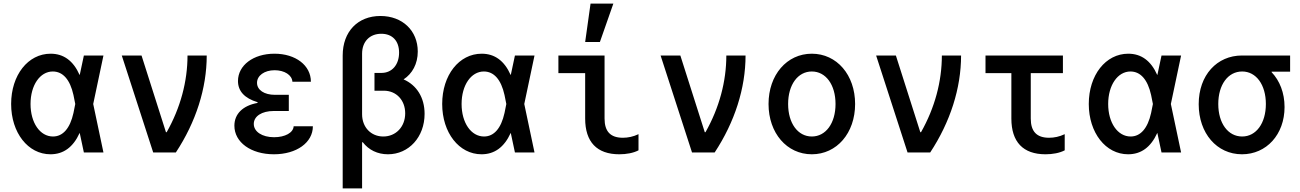

<svg xmlns="http://www.w3.org/2000/svg" viewBox="-20 -849 7240 1069"><path d="M262 -550C136 -550 42 -431 42 -270C42 -110 136 10 261 10C333 10 387 -29 423 -108H424L447 0H556L499 -270L556 -540H447L424 -432H423C388 -511 334 -550 262 -550ZM389 -220C370 -134 330 -89 275 -89C203 -89 150 -165 150 -270C150 -375 203 -451 274 -451C330 -451 370 -406 389 -320L399 -270Z M833 0H959C1071 -170 1131 -358 1131 -540H1024C1024 -396 985 -249 908 -113H904L768 -540H658Z M1608 -394H1711C1711 -485 1626 -550 1508 -550C1390 -550 1305 -485 1305 -398C1305 -342 1341 -302 1414 -280V-276C1332 -261 1285 -215 1285 -149C1285 -57 1377 10 1505 10C1631 10 1722 -55 1722 -146H1615C1613 -110 1567 -85 1506 -85C1439 -85 1393 -116 1393 -159C1393 -202 1438 -231 1504 -231H1588V-321H1511C1451 -321 1411 -348 1411 -388C1411 -428 1452 -458 1509 -458C1564 -458 1606 -431 1608 -394Z M1996 -57H2000C2033 -14 2082 10 2140 10C2256 10 2344 -86 2344 -215C2344 -306 2300 -375 2227 -407C2276 -439 2306 -494 2306 -562C2306 -678 2221 -760 2098 -760C1972 -760 1888 -673 1888 -540V200H1996ZM1996 -213V-550C1996 -617 2038 -661 2103 -661C2164 -661 2202 -622 2202 -556C2202 -489 2163 -443 2104 -443H2065V-344H2117C2187 -344 2236 -291 2236 -218C2236 -143 2184 -89 2114 -89C2046 -89 1996 -140 1996 -213Z M2662 -550C2536 -550 2442 -431 2442 -270C2442 -110 2536 10 2661 10C2733 10 2787 -29 2823 -108H2824L2847 0H2956L2899 -270L2956 -540H2847L2824 -432H2823C2788 -511 2734 -550 2662 -550ZM2789 -220C2770 -134 2730 -89 2675 -89C2603 -89 2550 -165 2550 -270C2550 -375 2603 -451 2674 -451C2730 -451 2770 -406 2789 -320L2799 -270Z M3346 -540H3089V-442H3238V-189C3238 -59 3303 10 3428 10C3468 10 3506 3 3535 -12V-102C3506 -88 3476 -82 3448 -82C3379 -82 3346 -117 3346 -189ZM3395 -829H3268L3238 -615H3320Z M3833 0H3959C4071 -170 4131 -358 4131 -540H4024C4024 -396 3985 -249 3908 -113H3904L3768 -540H3658Z M4500 10C4639 10 4741 -108 4741 -270C4741 -432 4639 -550 4500 -550C4361 -550 4259 -432 4259 -270C4259 -108 4361 10 4500 10ZM4500 -89C4422 -89 4368 -163 4368 -270C4368 -377 4422 -451 4500 -451C4578 -451 4632 -377 4632 -270C4632 -163 4578 -89 4500 -89Z M5033 0H5159C5271 -170 5331 -358 5331 -540H5224C5224 -396 5185 -249 5108 -113H5104L4968 -540H4858Z M5719 -189V-442H5898V-540H5467V-442H5611V-189C5611 -59 5676 10 5801 10C5841 10 5879 3 5908 -12V-102C5879 -88 5849 -82 5821 -82C5752 -82 5719 -117 5719 -189Z M6262 -550C6136 -550 6042 -431 6042 -270C6042 -110 6136 10 6261 10C6333 10 6387 -29 6423 -108H6424L6447 0H6556L6499 -270L6556 -540H6447L6424 -432H6423C6388 -511 6334 -550 6262 -550ZM6389 -220C6370 -134 6330 -89 6275 -89C6203 -89 6150 -165 6150 -270C6150 -375 6203 -451 6274 -451C6330 -451 6370 -406 6389 -320L6399 -270Z M6896 -89C6817 -89 6763 -163 6763 -270C6763 -377 6817 -451 6896 -451C6974 -451 7028 -377 7028 -270C7028 -163 6974 -89 6896 -89ZM6895 10C7031 10 7132 -100 7132 -253C7132 -332 7105 -400 7060 -447V-450H7163V-540H6895C6756 -540 6654 -431 6654 -269C6654 -107 6755 10 6895 10Z"/></svg>

Font: CommitMono
Style: 600Regular
Weight: 600
Monospace: yes
Designer: Eigil Nikolajsen
Foundry: Eigil Nikolajsen
Version: Version 1.143